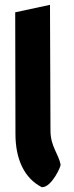

<svg xmlns="http://www.w3.org/2000/svg" viewBox="-20 -765 305 795"><path d="M153 10H155C193 10 232 -74 231 -83C223 -127 189 -159 189 -224L187 -745L43 -714L44 -210C44 -104 82 -26 153 10Z"/></svg>

Font: Bluebird
Style: SfBdExt
Weight: 700
Designer: Jasper
Foundry: Cannot Into Space Fonts
Version: Version 0.98